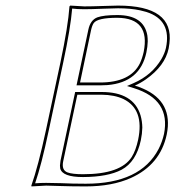

<svg xmlns="http://www.w3.org/2000/svg" viewBox="-20 -668 631 691"><path d="M283.2 -645Q308.6 -645 353 -646.5Q388.7 -647.9 404.8 -647.9Q606.4 -647.9 589.8 -512.2Q588.4 -502.4 586.9 -493.2Q573.7 -430.7 504.9 -382.3Q485.4 -368.7 465.3 -359.9Q591.3 -321.3 584 -212.4Q583 -198.2 580.1 -184.1Q557.1 -75.2 450.7 -27.3Q382.8 2.9 288.6 2.9Q238.8 2.9 198.7 1.5Q169.9 0.5 146 0L93.3 2.9L92.8 0Q117.2 -68.8 145.5 -200.2L197.8 -444.8Q225.1 -574.2 230 -645L232.9 -647.9Q234.9 -647.9 283.2 -645ZM258.3 -327.1 207.5 -87.9Q200.7 -55.7 223.1 -47.4Q240.7 -41 278.8 -41Q414.6 -41 454.1 -103Q468.8 -126.5 477.1 -165Q500 -274.4 424.3 -311.5Q392.1 -326.7 345.7 -327.1ZM307.6 -559.1 268.1 -371.1H339.8Q450.2 -371.1 483.9 -440.9Q492.2 -459 497.1 -481Q521.5 -603 402.3 -604Q331.1 -604 317.4 -585Q311.5 -576.7 307.6 -559.1ZM283.2 -634.8Q257.8 -634.8 239.7 -637.2Q233.9 -566.4 207.5 -442.9L155.3 -197.8Q129.4 -75.2 106.4 -8.3Q125 -9.8 146 -9.8Q170.9 -9.8 199.2 -8.8Q240.2 -6.8 288.6 -6.8Q485.8 -6.8 550.8 -131.8Q564 -157.7 570.3 -186Q594.7 -309.1 462.4 -350.6L437 -358.4L461.4 -369.1Q526.9 -397.9 561 -455.6Q572.8 -476.1 577.1 -495.1Q598.6 -595.7 506.8 -625Q495.6 -628.4 483.9 -630.9Q449.7 -638.2 404.8 -638.2Q389.2 -638.2 353.5 -636.7Q309.1 -634.8 283.2 -634.8ZM250.5 -336.9H345.7Q460.4 -336.9 485.8 -252.9Q491.7 -232.4 492.2 -209Q491.7 -186.5 486.8 -163.1Q470.2 -85.4 417.5 -57.1Q368.2 -31.2 278.8 -30.8Q204.6 -30.8 196.8 -61.5Q195.8 -66.9 195.8 -72.3Q196.3 -80.6 197.8 -89.8ZM297.9 -561Q305.2 -595.7 330.1 -605.5Q353 -613.8 402.3 -613.8Q497.6 -613.8 510.3 -540.5Q511.7 -529.8 511.7 -519Q511.2 -500 506.8 -479Q483.9 -371.6 366.7 -361.8Q353.5 -360.8 339.8 -360.8H255.4Z"/></svg>

Font: Linux Biolinum Outline O
Style: Italic
Weight: 400
Italic angle: -12°
Designer: Philipp H. Poll
Foundry: Philipp H. Poll
Version: Version 0.6.2